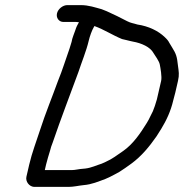

<svg xmlns="http://www.w3.org/2000/svg" viewBox="-20 -716 720 752"><path d="M176.1 -126C178.4 -136 181.9 -146.7 186.5 -158C218.3 -251.1 254.3 -344.5 287.2 -434C299.4 -471.5 318.6 -517.9 327.4 -556C331.4 -573.3 340.1 -597.9 348.1 -611C348.9 -611.7 349.4 -612.7 349.8 -614C387.8 -600.3 420.8 -578.2 458 -563L475.1 -559C482.9 -557.4 493.6 -554 500.7 -553C533.5 -547.3 568.9 -531.9 581.3 -508C587.8 -497.7 603.7 -476.2 605.9 -463C608.3 -450.7 614.9 -415.5 611.1 -399L594.5 -327L586.5 -301C584.1 -293.7 581.5 -286.7 578.6 -280L567.6 -258C564.7 -251.3 560.6 -243.7 555.3 -235C529.4 -193 500.9 -151.6 462.9 -125C436.5 -107.2 421.5 -94.3 393.9 -82L378.3 -75C358.1 -68.8 338.1 -58.8 314.9 -56L294.5 -54C284.1 -53 273.9 -50 263.5 -50H155.5L160.6 -72C164.8 -89.9 170.7 -107.6 176.1 -126ZM203.2 -663.5C199.1 -645.9 211 -630 228.4 -630H278.4C281.8 -630 285.4 -629.7 289.2 -629C283.9 -619.5 278.7 -610.3 275.1 -598C270.3 -583.2 262.8 -567.8 260.4 -552C259.5 -548 256.8 -539.3 252.4 -526C236.5 -481.8 224.9 -442.1 207.1 -399C184.3 -335.8 157.5 -271.1 136.6 -206C122.5 -162.3 105.4 -118.5 94.6 -72L83.5 -24C79.1 -4.8 94.6 14.8 113.3 16H248.3C269.1 16 286.9 11.1 307.9 9C339.7 6.4 364.9 -4.9 392.5 -15L410.3 -23C417.1 -26.3 423.5 -29.7 429.6 -33L447.9 -43C465.9 -54.5 473.3 -59.9 494.3 -75C533.9 -104 564.2 -140.7 593 -182L611.9 -212C631.7 -244.6 648.7 -280.2 658.6 -323C661.5 -333 664.2 -343 666.5 -353L677.1 -399C682.8 -423.7 680.1 -435.3 677 -459C673.2 -495.5 669.6 -505.4 653.6 -531L642.7 -549C639.6 -555.7 633.6 -563 624.8 -571C600.1 -594.8 562.6 -613.4 518.1 -620C500.7 -625.6 493.5 -625.2 478.1 -633C451 -647 426.5 -659.5 398.1 -672L378 -680C353 -686.6 327.9 -696 295.7 -696H243.7C226.3 -696 207.2 -681.1 203.2 -663.5Z"/></svg>

Font: HoneyBee
Style: RegIt
Weight: 400
Foundry: Cannot Into Space Fonts
Version: Version 0.89